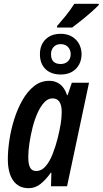

<svg xmlns="http://www.w3.org/2000/svg" viewBox="-20 -975 537 1005"><path d="M279 -839Q301 -864 324.5 -893Q348 -922 369 -955H497V-949Q482 -933 457 -911Q432 -889 405 -867.5Q378 -846 358 -831H278ZM298 -585Q247 -585 218 -613.5Q189 -642 189 -691Q189 -740 218.5 -769Q248 -798 298 -798Q345 -798 375 -769.5Q405 -741 407 -694Q407 -645 377.5 -615Q348 -585 298 -585ZM298 -640Q321 -640 335.5 -654Q350 -668 350 -691Q350 -714 336 -729Q322 -744 298 -744Q274 -744 260.5 -729Q247 -714 247 -691Q247 -640 298 -640ZM130 10Q77 10 49 -30Q21 -70 21 -142Q21 -186 29 -240.5Q37 -295 54 -349.5Q71 -404 97 -450Q123 -496 158 -524Q193 -552 239 -552Q270 -552 294 -534Q318 -516 331 -477H334L356 -542H446L331 0H247L249 -71H246Q220 -34 192 -12Q164 10 130 10ZM169 -80Q198 -80 219.5 -105.5Q241 -131 256 -170Q271 -209 281 -248Q293 -296 298 -328.5Q303 -361 303 -389Q303 -460 255 -460Q231 -460 211.5 -439Q192 -418 176.5 -383.5Q161 -349 150.5 -307.5Q140 -266 134 -225.5Q128 -185 128 -153Q128 -116 137.5 -98Q147 -80 169 -80Z"/></svg>

Font: Noto Sans ExtraCondensed SemiBold
Style: Italic
Weight: 600
Width: 2
Italic angle: -12°
Designer: Monotype Design Team
Foundry: Monotype Imaging Inc.
Version: Version 2.013; ttfautohint (v1.8.4.7-5d5b)